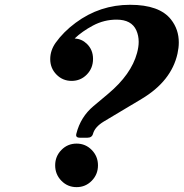

<svg xmlns="http://www.w3.org/2000/svg" viewBox="-20 -767 762 797"><path d="M360.8 -16.6Q335 9.8 297.9 9.8Q260.7 9.8 234.9 -16.6Q209 -43 209 -80.6Q209 -118.2 234.9 -144.5Q260.7 -170.9 297.9 -170.9Q335 -170.9 360.8 -144.5Q386.7 -118.2 386.7 -80.6Q386.7 -43 360.8 -16.6ZM520 -747.1Q642.1 -747.1 689.9 -686Q722.2 -645 722.2 -590.8Q722.2 -568.8 716.8 -544.4Q691.4 -430.2 567.9 -356.4L411.1 -262.7Q374 -240.2 366.2 -211.9Q361.8 -195.3 342.8 -195.3H311.5Q295.9 -195.3 295.9 -206.1Q295.9 -208 296.9 -211.9Q314.5 -281.7 368.2 -326.7L428.7 -377.4Q524.9 -458 548.8 -546.9Q555.7 -572.3 555.7 -593.3Q555.7 -619.1 545.9 -641.1Q525.9 -685.5 463.9 -685.5Q412.1 -685.5 366.2 -661.1Q321.3 -637.2 290 -607.4Q319.3 -605.5 340.3 -585.4Q366.2 -560.5 366.2 -522.5Q366.2 -483.9 340.3 -457.5Q314.5 -431.2 277.3 -431.2Q240.2 -431.2 214.4 -457.5Q188.5 -483.9 188.5 -521.5Q188.5 -557.6 210.9 -589.4Q243.2 -634.8 293.9 -672.4Q394.5 -747.1 520 -747.1Z"/></svg>

Font: Cursive Sans
Style: Bold
Weight: 700
Italic angle: -15°
Designer: Wojciech Kalinowski "wmk69" (wmk69@o2.pl)
Foundry: Wojciech Kalinowski "wmk69" (wmk69@o2.pl)
Version: Wersja 3.1.0; 2022-02-18